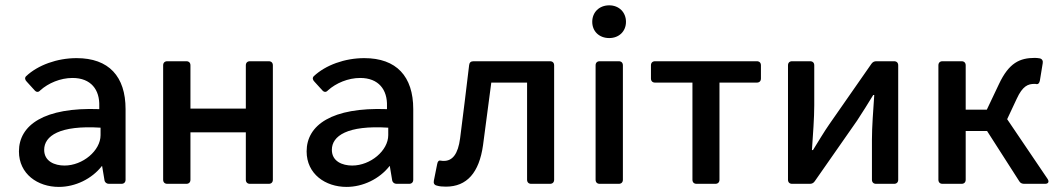

<svg xmlns="http://www.w3.org/2000/svg" viewBox="-20 -697 4016 728"><path d="M270.5 -476.6C196.3 -476.6 124 -450.2 79.1 -408.2C73.2 -402.3 74.2 -394.5 81.1 -387.7L111.3 -354.5C118.2 -346.7 126 -346.7 132.8 -354.5C163.1 -381.8 209 -401.4 254.9 -401.4C325.2 -401.4 358.4 -356.4 356.4 -294.9V-283.2C147.5 -291 51.8 -222.7 51.8 -123C51.8 -37.1 123 11.7 203.1 11.7C265.6 11.7 328.1 -18.6 366.2 -67.4H367.2L376 -14.6C377 -5.9 383.8 0 392.6 0H440.4C450.2 0 456.1 -5.9 456.1 -15.6V-283.2C456.1 -407.2 392.6 -476.6 270.5 -476.6ZM224.6 -69.3C187.5 -69.3 147.5 -85 147.5 -128.9C147.5 -181.6 206.1 -222.7 361.3 -212.9V-184.6C361.3 -126 293.9 -69.3 224.6 -69.3Z M598.6 -449.2V-15.6C598.6 -5.9 604.5 0 614.3 0H686.5C696.3 0 702.1 -5.9 702.1 -15.6V-195.3H912.1V-15.6C912.1 -5.9 918 0 927.7 0H999C1008.8 0 1014.6 -5.9 1014.6 -15.6V-449.2C1014.6 -459 1008.8 -464.8 999 -464.8H927.7C918 -464.8 912.1 -459 912.1 -449.2V-285.2H702.1V-449.2C702.1 -459 696.3 -464.8 686.5 -464.8H614.3C604.5 -464.8 598.6 -459 598.6 -449.2Z M1361.3 -476.6C1287.1 -476.6 1214.8 -450.2 1169.9 -408.2C1164.1 -402.3 1165 -394.5 1171.9 -387.7L1202.1 -354.5C1209 -346.7 1216.8 -346.7 1223.6 -354.5C1253.9 -381.8 1299.8 -401.4 1345.7 -401.4C1416 -401.4 1449.2 -356.4 1447.3 -294.9V-283.2C1238.3 -291 1142.6 -222.7 1142.6 -123C1142.6 -37.1 1213.9 11.7 1293.9 11.7C1356.4 11.7 1418.9 -18.6 1457 -67.4H1458L1466.8 -14.6C1467.8 -5.9 1474.6 0 1483.4 0H1531.2C1541 0 1546.9 -5.9 1546.9 -15.6V-283.2C1546.9 -407.2 1483.4 -476.6 1361.3 -476.6ZM1315.4 -69.3C1278.3 -69.3 1238.3 -85 1238.3 -128.9C1238.3 -181.6 1296.9 -222.7 1452.1 -212.9V-184.6C1452.1 -126 1384.8 -69.3 1315.4 -69.3Z M1636.7 6.8C1646.5 9.8 1657.2 10.7 1670.9 10.7C1750 10.7 1796.9 -42 1811.5 -146.5C1822.3 -225.6 1832 -304.7 1842.8 -383.8H1978.5V-15.6C1978.5 -5.9 1984.4 0 1994.1 0H2065.4C2075.2 0 2081.1 -5.9 2081.1 -15.6V-449.2C2081.1 -459 2075.2 -464.8 2065.4 -464.8H1775.4C1765.6 -464.8 1759.8 -460 1758.8 -450.2C1748 -357.4 1736.3 -265.6 1724.6 -172.9C1716.8 -112.3 1695.3 -86.9 1663.1 -86.9C1659.2 -86.9 1655.3 -86.9 1651.4 -87.9C1644.5 -89.8 1639.6 -85.9 1637.7 -75.2L1625 -11.7C1623 -2 1627 4.9 1636.7 6.8Z M2290 -552.7C2327.1 -552.7 2353.5 -578.1 2353.5 -614.3C2353.5 -650.4 2327.1 -676.8 2290 -676.8C2252 -676.8 2225.6 -650.4 2225.6 -614.3C2225.6 -578.1 2252 -552.7 2290 -552.7ZM2238.3 -449.2V-15.6C2238.3 -5.9 2244.1 0 2253.9 0H2326.2C2335.9 0 2341.8 -5.9 2341.8 -15.6V-449.2C2341.8 -459 2335.9 -464.8 2326.2 -464.8H2253.9C2244.1 -464.8 2238.3 -459 2238.3 -449.2Z M2605.5 -383.8V-15.6C2605.5 -5.9 2611.3 0 2621.1 0H2692.4C2702.1 0 2708 -5.9 2708 -15.6V-383.8H2849.6C2859.4 -383.8 2865.2 -389.6 2865.2 -399.4V-449.2C2865.2 -459 2859.4 -464.8 2849.6 -464.8H2463.9C2454.1 -464.8 2448.2 -459 2448.2 -449.2V-399.4C2448.2 -389.6 2454.1 -383.8 2463.9 -383.8Z M2967.8 -449.2V-15.6C2967.8 -5.9 2973.6 0 2983.4 0H3050.8C3058.6 0 3064.5 -2.9 3069.3 -9.8L3229.5 -239.3C3247.1 -265.6 3274.4 -309.6 3291 -336.9H3294.9C3291 -277.3 3286.1 -216.8 3286.1 -168V-15.6C3286.1 -5.9 3292 0 3301.8 0H3370.1C3379.9 0 3385.7 -5.9 3385.7 -15.6V-449.2C3385.7 -459 3379.9 -464.8 3370.1 -464.8H3302.7C3294.9 -464.8 3289.1 -461.9 3284.2 -455.1L3125 -226.6C3106.4 -200.2 3080.1 -156.2 3062.5 -127.9H3058.6C3062.5 -186.5 3067.4 -249 3067.4 -297.9V-449.2C3067.4 -459 3061.5 -464.8 3051.8 -464.8H2983.4C2973.6 -464.8 2967.8 -459 2967.8 -449.2Z M3798.8 -245.1 3835 -322.3C3857.4 -371.1 3877.9 -378.9 3902.3 -378.9C3905.3 -378.9 3908.2 -378.9 3911.1 -377.9C3917 -377.9 3920.9 -381.8 3922.9 -391.6L3933.6 -457C3935.5 -465.8 3931.6 -473.6 3922.9 -475.6C3917 -476.6 3910.2 -477.5 3904.3 -477.5C3846.7 -477.5 3805.7 -459 3767.6 -377.9L3721.7 -281.2H3641.6V-449.2C3641.6 -459 3635.7 -464.8 3626 -464.8H3553.7C3543.9 -464.8 3538.1 -459 3538.1 -449.2V-15.6C3538.1 -5.9 3543.9 0 3553.7 0H3626C3635.7 0 3641.6 -5.9 3641.6 -15.6V-200.2H3722.7L3844.7 -9.8C3848.6 -2.9 3855.5 0 3863.3 0H3942.4C3955.1 0 3959 -7.8 3952.1 -18.6Z"/></svg>

Font: Ed Sans Neue Medium
Style: Regular
Weight: 500
Designer: Stephen Hutchings
Version: Version 1.004;PS 001.004;hotconv 1.0.88;makeotf.lib2.5.64775